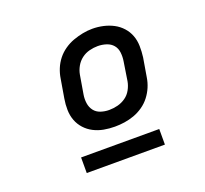

<svg xmlns="http://www.w3.org/2000/svg" viewBox="-96 -815 792 741"><g transform="rotate(-20 300.0 -444.0)"><path d="M305 -317Q282 -317 260 -321Q238 -325 218.5 -335Q199 -345 184.5 -361Q170 -377 162.5 -397Q155 -417 154.5 -440Q154 -463 158 -486L171 -563Q174 -583 182 -602.5Q190 -622 203 -638.5Q216 -655 234 -667.5Q252 -680 271.5 -687Q291 -694 311 -698Q331 -702 351 -702Q374 -702 396 -697Q418 -692 437 -682Q456 -672 470.5 -656Q485 -640 492.5 -620Q500 -600 500.5 -577Q501 -554 498 -531L485 -454Q482 -434 474 -415Q466 -396 453 -379Q440 -362 422 -349.5Q404 -337 384.5 -330Q365 -323 345 -320Q325 -317 305 -317ZM306 -385Q324 -385 341.5 -389.5Q359 -394 374 -404.5Q389 -415 398 -431.5Q407 -448 410 -465L422 -542Q425 -560 423 -578Q421 -596 410.5 -608.5Q400 -621 383 -626.5Q366 -632 348 -632Q331 -632 313.5 -627.5Q296 -623 281.5 -612Q267 -601 258 -585Q249 -569 246 -552L233 -475Q230 -457 232.5 -439.5Q235 -422 245 -409Q255 -396 271.5 -390.5Q288 -385 306 -385ZM141 -186V-250H462V-186Z"/></g></svg>

Font: Iosevka Slab Extended
Style: Italic
Weight: 400
Width: 7
Italic angle: -9°
Monospace: yes
Designer: Belleve Invis
Foundry: Belleve Invis
Version: Version 11.1.0; ttfautohint (v1.8.3)